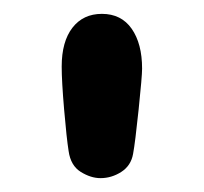

<svg xmlns="http://www.w3.org/2000/svg" viewBox="-20 -834 295 277"><path d="M79 -616Q76 -635 72.5 -676Q69 -717 69 -738Q69 -774 84.5 -794Q100 -814 127 -814Q155 -814 170 -792.5Q185 -771 185 -735Q185 -724 180 -676Q175 -628 172 -612Q169 -595 155 -586Q141 -577 125 -577Q111 -577 96.5 -586Q82 -595 79 -616Z"/></svg>

Font: Tsukimi Rounded
Style: Bold
Weight: 700
Designer: Takashi Funayama
Foundry: Takashi Funayama
Version: Version 1.032; ttfautohint (v1.8.3)